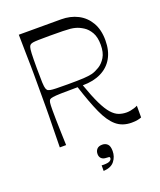

<svg xmlns="http://www.w3.org/2000/svg" viewBox="-164 -802 935 1121"><g transform="rotate(-20 303.5 -241.5)"><path d="M89.7 0Q90.7 -72 91.6 -118Q92.6 -164 93.1 -194.5Q93.6 -225 93.6 -247.5Q93.6 -270 93.6 -293.5Q93.6 -317 93.6 -350Q93.6 -383 93.6 -406.5Q93.6 -430 93.6 -452.5Q93.6 -475 93.1 -505.5Q92.6 -536 91.6 -582Q90.7 -628 89.7 -700H352.3Q409.9 -700 455.4 -676.7Q500.9 -653.4 527.4 -608.1Q553.9 -562.9 553.9 -496.9Q553.9 -432.6 528.1 -387.3Q502.3 -342 454.1 -318.4Q406 -294.7 339.9 -294.7Q366.9 -217.9 389.9 -170.6Q412.9 -123.4 434.6 -99.1Q456.3 -74.9 479 -66.5Q501.7 -58.2 527.3 -58.2Q538.6 -58.2 550.9 -60.5Q563.3 -62.9 574.9 -66.4Q586.6 -70 595.6 -74.9V-1.9Q586 1.9 571.6 4.9Q557.3 8 534 8Q477.3 8 439.4 -24.2Q401.4 -56.4 371.3 -123.6Q341.1 -190.7 307.7 -294.6Q239.9 -294.6 203.9 -293.4Q167.9 -292.3 152.9 -289.9Q138 -287.4 132.6 -282.6Q127.4 -277.1 125.6 -264.5Q123.7 -251.9 123.7 -217.1Q123.7 -196.7 124.3 -160Q124.9 -123.3 126.4 -80.5Q128 -37.7 129 0ZM258.9 -330.1Q324.6 -330.1 358 -332Q391.4 -333.9 412.1 -339Q433.9 -344.9 458.9 -360.1Q484 -375.3 501.6 -404.5Q519.3 -433.7 519.3 -481.4Q519.3 -529.1 502.5 -558.4Q485.7 -587.6 461.5 -602.8Q437.3 -618.1 415.6 -623.8Q401.9 -627.8 384.6 -629.6Q367.4 -631.3 338.1 -632Q308.7 -632.7 258.9 -632.7Q212.3 -632.7 187.9 -632Q163.6 -631.3 153.4 -629.6Q143.1 -627.8 137 -623.8Q131.7 -620.7 128 -610.6Q124.3 -600.4 122.9 -571.6Q121.6 -542.9 121.6 -481.4Q121.6 -420.9 122.9 -391.6Q124.3 -362.4 128 -352.8Q131.7 -343.1 137 -339Q143.1 -335.9 153.4 -333.7Q163.6 -331.6 187.9 -330.9Q212.3 -330.1 258.9 -330.1ZM283.3 216.9V182.1Q286.3 182.3 289.9 182.5Q293.4 182.7 296.9 182.7Q323.9 182.7 334.9 175.8Q345.9 168.9 345.9 158.9Q345.9 152.6 340.7 151.4Q335.6 150.3 324.7 150.3Q305.3 150.3 294.3 140.2Q283.3 130.1 283.3 112.4Q283.3 93.3 294.4 81.4Q305.4 69.6 327.4 69.6Q346.7 69.6 359.6 81.8Q372.4 94 372.4 125.1Q372.4 160 351.4 187.1Q330.3 214.3 283.3 216.9Z"/></g></svg>

Font: Ojuju ExtraLight
Style: Regular
Weight: 200
Designer: Chisaokwu Joboson, Mirko Velimirovic
Foundry: Udi Foundry
Version: Version 1.000